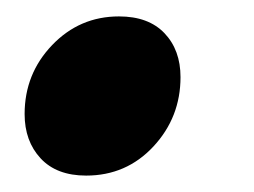

<svg xmlns="http://www.w3.org/2000/svg" viewBox="-20 -204 309 234"><path d="M10 -65Q10 -114 43.5 -149Q77 -184 125 -184Q161 -184 180.5 -163.5Q200 -143 200 -110Q200 -61 167 -25.5Q134 10 85 10Q49 10 29.5 -11Q10 -32 10 -65Z"/></svg>

Font: Trirong Black
Style: Italic
Weight: 900
Italic angle: -12°
Designer: Katatrad Team
Foundry: CadsonDemak
Version: Version 1.001